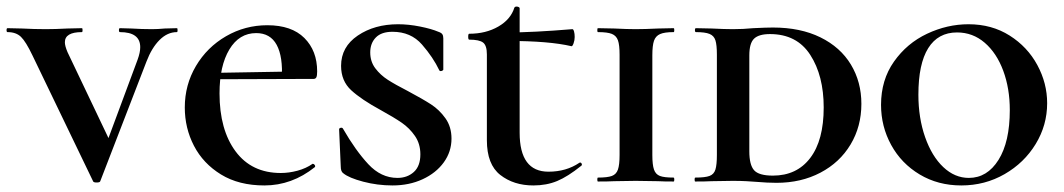

<svg xmlns="http://www.w3.org/2000/svg" viewBox="-24 -554 3246 586"><path d="M516 -456Q487 -456 463 -432Q439 -408 423 -366L282 -1Q281 3 271 3Q261 3 260 -1L75 -385Q55 -427 40 -441.5Q25 -456 -1 -456Q-4 -456 -4 -462Q-4 -468 -1 -468L43 -467Q81 -465 116 -465Q144 -465 182 -467L226 -468Q228 -468 228 -462Q228 -456 226 -456Q174 -456 174 -425Q174 -414 182 -395L315 -116L263 -14L396 -372Q404 -394 404 -410Q404 -456 342 -456Q339 -456 339 -462Q339 -468 342 -468L377 -467Q409 -465 440 -465Q457 -465 479 -467L516 -468Q518 -468 518 -462Q518 -456 516 -456Z M540 -226Q540 -295 574 -352.5Q608 -410 666 -443.5Q724 -477 792 -477Q866 -477 905 -438Q944 -399 944 -336Q944 -323 941.5 -318Q939 -313 932 -313H836Q840 -381 820.5 -417Q801 -453 758 -453Q706 -453 676 -403Q646 -353 646 -269Q646 -158 695 -92Q744 -26 833 -26Q858 -26 884 -33Q910 -40 930 -54H931Q934 -54 936.5 -50.5Q939 -47 937 -44Q867 12 783 12Q705 12 650.5 -21.5Q596 -55 568 -109Q540 -163 540 -226ZM594 -331 883 -336V-313L595 -312Z M1221 -276Q1266 -252 1291.5 -235.5Q1317 -219 1335.5 -193Q1354 -167 1354 -131Q1354 -91 1330.5 -58.5Q1307 -26 1266 -7Q1225 12 1174 12Q1128 12 1084.5 0.5Q1041 -11 1024 -25Q1016 -30 1016 -46L1011 -159Q1011 -163 1016 -164Q1021 -165 1023 -161Q1061 -95 1100 -53Q1139 -11 1189 -11Q1219 -11 1239 -29Q1259 -47 1259 -83Q1259 -115 1242.5 -139Q1226 -163 1202 -179.5Q1178 -196 1138 -218Q1079 -250 1048 -278.5Q1017 -307 1017 -353Q1017 -411 1068 -445.5Q1119 -480 1191 -480Q1223 -480 1258 -473Q1293 -466 1314 -457Q1323 -454 1326 -449.5Q1329 -445 1329 -437V-342Q1329 -339 1324 -337.5Q1319 -336 1317 -339Q1298 -379 1264 -418Q1230 -457 1174 -457Q1140 -457 1123 -439.5Q1106 -422 1106 -394Q1106 -366 1121.5 -345.5Q1137 -325 1159.5 -310.5Q1182 -296 1221 -276Z M1462 -126V-388Q1462 -415 1450.5 -424Q1439 -433 1408 -433Q1405 -433 1405 -442Q1405 -451 1408 -451Q1459 -451 1497 -473Q1535 -495 1546 -531Q1548 -534 1552 -534Q1556 -534 1559 -532.5Q1562 -531 1562 -529V-149Q1562 -30 1650 -30Q1704 -30 1744 -57L1746 -58Q1750 -58 1751.5 -54Q1753 -50 1750 -48Q1709 -15 1676.5 -1.5Q1644 12 1604 12Q1544 12 1503 -20Q1462 -52 1462 -126ZM1527 -429V-455Q1603 -455 1723 -465Q1726 -465 1728 -458Q1730 -451 1730 -441Q1730 -431 1726.5 -421.5Q1723 -412 1720 -413Q1652 -429 1527 -429Z M2032 -12Q2034 -12 2034 -6Q2034 0 2032 0Q2001 0 1984 -1L1916 -2L1851 -1Q1833 0 1801 0Q1799 0 1799 -6Q1799 -12 1801 -12Q1830 -12 1843.5 -17Q1857 -22 1862 -36.5Q1867 -51 1867 -81V-387Q1867 -417 1862 -431Q1857 -445 1843.5 -450.5Q1830 -456 1801 -456Q1799 -456 1799 -462Q1799 -468 1801 -468L1851 -467Q1891 -465 1916 -465Q1943 -465 1985 -467L2032 -468Q2034 -468 2034 -462Q2034 -456 2032 -456Q2004 -456 1990.5 -450Q1977 -444 1972 -429.5Q1967 -415 1967 -385V-81Q1967 -51 1972 -36.5Q1977 -22 1990 -17Q2003 -12 2032 -12Z M2284 1Q2272 0 2254 -1Q2236 -2 2213 -2L2148 -1Q2130 0 2098 0Q2096 0 2096 -6Q2096 -12 2098 -12Q2128 -12 2141.5 -17Q2155 -22 2159.5 -36.5Q2164 -51 2164 -81V-387Q2164 -417 2159.5 -431Q2155 -445 2141.5 -450.5Q2128 -456 2100 -456Q2097 -456 2097 -462Q2097 -468 2100 -468L2148 -467Q2188 -465 2213 -465Q2244 -465 2275 -468Q2315 -470 2335 -470Q2419 -470 2480 -440Q2541 -410 2573 -357Q2605 -304 2605 -237Q2605 -168 2572 -113Q2539 -58 2480 -27Q2421 4 2346 4Q2319 4 2284 1ZM2490 -226Q2490 -323 2449 -386.5Q2408 -450 2326 -450Q2292 -450 2277.5 -436Q2263 -422 2263 -385V-92Q2263 -51 2277.5 -34.5Q2292 -18 2335 -18Q2408 -18 2449 -72Q2490 -126 2490 -226Z M2665 -234Q2665 -310 2704.5 -366Q2744 -422 2805.5 -451Q2867 -480 2932 -480Q3003 -480 3057.5 -445.5Q3112 -411 3142 -355.5Q3172 -300 3172 -239Q3172 -172 3137 -114.5Q3102 -57 3042 -22.5Q2982 12 2910 12Q2839 12 2783 -21.5Q2727 -55 2696 -111.5Q2665 -168 2665 -234ZM3058 -218Q3058 -284 3038 -338Q3018 -392 2981.5 -423.5Q2945 -455 2897 -455Q2839 -455 2809 -407Q2779 -359 2779 -265Q2779 -194 2799.5 -135.5Q2820 -77 2855 -44Q2890 -11 2933 -11Q2989 -11 3023.5 -66Q3058 -121 3058 -218Z"/></svg>

Font: Cormorant Unicase
Style: Bold
Weight: 700
Designer: Christian Thalmann (Catharsis Fonts)
Foundry: Catharsis Fonts
Version: Version 4.000